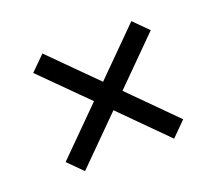

<svg xmlns="http://www.w3.org/2000/svg" viewBox="-74 -642 636 564"><g transform="rotate(-20 244.0 -360.0)"><path d="M427.5 -220.5 288.5 -360 427.5 -499 383 -543.5 244 -404.5 105 -543.5 60 -499 199.5 -360 60 -220.5 104.5 -176 244 -315.5 383 -176Z"/></g></svg>

Font: Manrope
Style: Regular
Weight: 400
Designer: Mikhail Sharanda
Foundry: Mikhail Sharanda
Version: Version 4.505